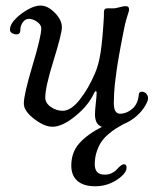

<svg xmlns="http://www.w3.org/2000/svg" viewBox="-20 -441 542 677"><path d="M165 5.9Q136.2 5.9 100.1 -22Q64 -49.8 64 -75.7Q64 -107.9 94.7 -210.2Q125.5 -312.5 125.5 -340.8Q125.5 -355 108.4 -365.7Q95.2 -374.5 82 -374.5Q68.8 -374.5 60.3 -362.3Q51.8 -350.1 51.8 -336.4Q51.8 -319.8 38.6 -319.8Q30.3 -319.8 22.7 -324Q15.1 -328.1 15.1 -336.4Q15.1 -356.4 39.6 -379.4Q58.6 -397 81.5 -409.2Q104.5 -421.4 122.6 -421.4Q148.9 -421.4 174.3 -395Q198.2 -370.1 198.2 -344.7Q198.2 -322.3 168.9 -228Q139.6 -133.8 139.6 -97.2Q139.6 -77.6 159.2 -64Q178.7 -50.3 200.7 -50.3Q230 -50.3 261 -89.4Q292 -128.4 315.4 -183.6Q328.6 -214.4 335.2 -259Q341.8 -303.7 346.2 -379.9Q346.7 -384.3 346.4 -388.4Q346.2 -392.6 346.4 -397Q346.7 -401.4 347.4 -404.5Q348.1 -407.7 350.8 -409.7Q353.5 -411.6 357.9 -411.6Q359.4 -411.6 364.5 -411.6Q369.6 -411.6 374.3 -411.6Q378.9 -411.6 382.3 -411.6Q386.7 -411.6 401.6 -415.5Q416.5 -419.4 421.4 -419.4Q429.2 -419.4 432.1 -416.5Q435.1 -413.6 435.1 -406.7Q435.1 -403.3 432.4 -395.3Q429.7 -387.2 425 -371.3Q420.4 -355.5 417 -336.4Q416 -332 411.4 -308.3Q406.7 -284.7 405.3 -276.4Q403.8 -268.1 399.7 -245.4Q395.5 -222.7 393.8 -210.7Q392.1 -198.7 389.2 -178Q386.2 -157.2 384.8 -142.8Q383.3 -128.4 382.3 -110.6Q381.3 -92.8 381.3 -77.6Q381.3 -40 403.3 -40Q425.8 -40 445.8 -56.6Q465.8 -73.2 469.2 -105.5Q469.7 -109.4 470 -111.1Q470.2 -112.8 472.7 -115.2Q475.1 -117.7 479.5 -117.7Q489.3 -117.7 495.6 -110.8Q502 -104 502 -94.2Q502 -85 491.9 -67.9Q481.9 -50.8 464.8 -34.7Q442.4 -14.2 415.5 -3.4Q399.4 5.4 388.2 12.5Q377 19.5 361.8 32.5Q346.7 45.4 337.4 59.1Q328.1 72.8 321.3 93Q314.5 113.3 314 137.2Q314 155.8 322.3 165.3Q330.6 174.8 350.6 174.8Q363.3 174.8 374.5 169.2Q385.7 163.6 391.8 156.5Q397.9 149.4 404.8 143.8Q411.6 138.2 417 138.2Q426.3 138.2 426.3 149.9Q426.3 170.4 392.1 193.1Q357.9 215.8 315.4 215.8Q274.9 215.8 253.2 197Q231.4 178.2 231.4 143.1Q231.4 96.2 259.3 64.7Q287.1 33.2 339.4 6.3Q314.9 -1.5 314.9 -38.1Q314.9 -51.3 317.9 -77.9Q320.8 -104.5 320.8 -113.8Q320.8 -119.6 316.9 -119.6Q315.4 -119.6 311.5 -112.3Q292 -69.3 245.8 -31.7Q199.7 5.9 165 5.9Z"/></svg>

Font: Cooper*
Style: Italic
Weight: 400
Italic angle: -7°
Designer: Owen Earl
Foundry: indestructible type*
Version: Version 0.001